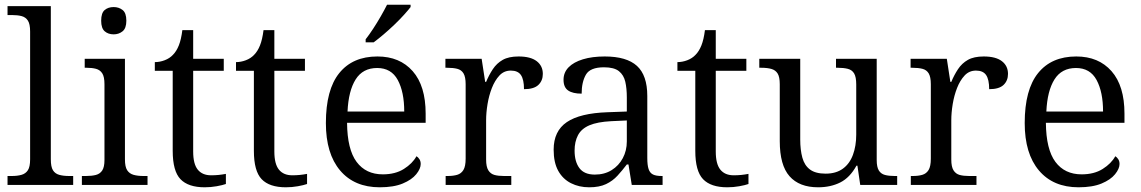

<svg xmlns="http://www.w3.org/2000/svg" viewBox="-20 -786 4849 816"><path d="M12 0V-38H30Q54 -38 71.5 -43Q89 -48 98.5 -62.5Q108 -77 108 -109V-652Q108 -684 98.5 -698.5Q89 -713 72 -717.5Q55 -722 32 -722H12V-760H196V-109Q196 -77 205 -62.5Q214 -48 231.5 -43Q249 -38 274 -38H291V0Z M328 0V-38H345Q370 -38 387.5 -42.5Q405 -47 414.5 -61.5Q424 -76 424 -106V-428Q424 -460 414.5 -474.5Q405 -489 388 -493.5Q371 -498 348 -498H340V-536H511V-109Q511 -77 520.5 -62.5Q530 -48 547.5 -43Q565 -38 590 -38H607V0ZM463 -640Q440 -640 425 -653Q410 -666 410 -698Q410 -731 425 -743.5Q440 -756 463 -756Q485 -756 501 -743.5Q517 -731 517 -698Q517 -666 501 -653Q485 -640 463 -640Z M850 10Q780 10 747 -24.5Q714 -59 714 -145V-485H638V-522Q659 -522 680 -530Q701 -538 715 -553Q730 -568 740 -593Q750 -618 755 -658H801V-536H931V-485H801V-142Q801 -89 820.5 -65Q840 -41 877 -41Q894 -41 909 -42.5Q924 -44 940 -47V-4Q926 1 901 5.5Q876 10 850 10Z M1195 10Q1125 10 1092 -24.5Q1059 -59 1059 -145V-485H983V-522Q1004 -522 1025 -530Q1046 -538 1060 -553Q1075 -568 1085 -593Q1095 -618 1100 -658H1146V-536H1276V-485H1146V-142Q1146 -89 1165.5 -65Q1185 -41 1222 -41Q1239 -41 1254 -42.5Q1269 -44 1285 -47V-4Q1271 1 1246 5.5Q1221 10 1195 10Z M1594 10Q1486 10 1425.5 -61.5Q1365 -133 1365 -263Q1365 -405 1422 -475.5Q1479 -546 1584 -546Q1679 -546 1734 -483.5Q1789 -421 1789 -303V-264H1455Q1456 -151 1495.5 -98Q1535 -45 1607 -45Q1660 -45 1696.5 -68Q1733 -91 1750 -122Q1757 -118 1762.5 -109.5Q1768 -101 1768 -89Q1768 -69 1749 -45.5Q1730 -22 1691.5 -6Q1653 10 1594 10ZM1698 -312Q1698 -395 1670.5 -446Q1643 -497 1583 -497Q1522 -497 1491.5 -448.5Q1461 -400 1457 -312ZM1534 -619Q1549 -638 1566 -664Q1583 -690 1598.5 -717Q1614 -744 1625 -766H1725V-756Q1715 -743 1697 -723Q1679 -703 1656 -681Q1633 -659 1610 -639.5Q1587 -620 1568 -606H1534Z M1874 0V-38H1882Q1906 -38 1923 -43Q1940 -48 1949.5 -63.5Q1959 -79 1959 -112V-428Q1959 -459 1950 -474Q1941 -489 1923.5 -493.5Q1906 -498 1880 -498H1873V-536H2027L2042 -438H2046Q2058 -467 2074.5 -492Q2091 -517 2116.5 -531.5Q2142 -546 2184 -546Q2235 -546 2261 -526Q2287 -506 2287 -472Q2287 -443 2268 -425Q2249 -407 2207 -407Q2207 -448 2194 -467Q2181 -486 2151 -486Q2122 -486 2102.5 -465Q2083 -444 2070.5 -412Q2058 -380 2052 -343.5Q2046 -307 2046 -275V-108Q2046 -77 2055.5 -62Q2065 -47 2081.5 -42.5Q2098 -38 2122 -38H2153V0Z M2484 10Q2441 10 2406.5 -7.5Q2372 -25 2352.5 -60Q2333 -95 2333 -150Q2333 -229 2389 -267Q2445 -305 2562 -309L2644 -312V-372Q2644 -410 2637.5 -438.5Q2631 -467 2610.5 -483.5Q2590 -500 2547 -500Q2488 -500 2470 -468.5Q2452 -437 2452 -388Q2414 -388 2394.5 -401.5Q2375 -415 2375 -447Q2375 -478 2396.5 -500Q2418 -522 2457.5 -534Q2497 -546 2550 -546Q2643 -546 2687 -506Q2731 -466 2731 -378V-115Q2731 -84 2736.5 -67.5Q2742 -51 2755 -44.5Q2768 -38 2792 -38H2796V0H2665L2651 -87H2644Q2625 -62 2604.5 -39.5Q2584 -17 2555.5 -3.5Q2527 10 2484 10ZM2508 -44Q2549 -44 2579.5 -63Q2610 -82 2627 -114Q2644 -146 2644 -185V-274L2578 -271Q2519 -268 2485 -253.5Q2451 -239 2436.5 -211.5Q2422 -184 2422 -146Q2422 -99 2442.5 -71.5Q2463 -44 2508 -44Z M3071 10Q3001 10 2968 -24.5Q2935 -59 2935 -145V-485H2859V-522Q2880 -522 2901 -530Q2922 -538 2936 -553Q2951 -568 2961 -593Q2971 -618 2976 -658H3022V-536H3152V-485H3022V-142Q3022 -89 3041.5 -65Q3061 -41 3098 -41Q3115 -41 3130 -42.5Q3145 -44 3161 -47V-4Q3147 1 3122 5.5Q3097 10 3071 10Z M3457 10Q3377 10 3335.5 -37Q3294 -84 3294 -186V-428Q3294 -459 3285 -473.5Q3276 -488 3258.5 -493Q3241 -498 3216 -498H3207V-536H3381V-193Q3381 -149 3390 -116Q3399 -83 3422.5 -65.5Q3446 -48 3489 -48Q3533 -48 3562 -69Q3591 -90 3605 -128Q3619 -166 3619 -214V-427Q3619 -459 3610 -474Q3601 -489 3583 -493.5Q3565 -498 3540 -498H3533V-536H3706V-106Q3706 -76 3715 -61.5Q3724 -47 3741 -42.5Q3758 -38 3782 -38H3793V0H3636L3624 -82H3620Q3592 -31 3551 -10.5Q3510 10 3457 10Z M3851 0V-38H3859Q3883 -38 3900 -43Q3917 -48 3926.5 -63.5Q3936 -79 3936 -112V-428Q3936 -459 3927 -474Q3918 -489 3900.5 -493.5Q3883 -498 3857 -498H3850V-536H4004L4019 -438H4023Q4035 -467 4051.5 -492Q4068 -517 4093.5 -531.5Q4119 -546 4161 -546Q4212 -546 4238 -526Q4264 -506 4264 -472Q4264 -443 4245 -425Q4226 -407 4184 -407Q4184 -448 4171 -467Q4158 -486 4128 -486Q4099 -486 4079.5 -465Q4060 -444 4047.5 -412Q4035 -380 4029 -343.5Q4023 -307 4023 -275V-108Q4023 -77 4032.5 -62Q4042 -47 4058.5 -42.5Q4075 -38 4099 -38H4130V0Z M4564 10Q4456 10 4395.5 -61.5Q4335 -133 4335 -263Q4335 -405 4392 -475.5Q4449 -546 4554 -546Q4649 -546 4704 -483.5Q4759 -421 4759 -303V-264H4425Q4426 -151 4465.5 -98Q4505 -45 4577 -45Q4630 -45 4666.5 -68Q4703 -91 4720 -122Q4727 -118 4732.5 -109.5Q4738 -101 4738 -89Q4738 -69 4719 -45.5Q4700 -22 4661.5 -6Q4623 10 4564 10ZM4668 -312Q4668 -395 4640.5 -446Q4613 -497 4553 -497Q4492 -497 4461.5 -448.5Q4431 -400 4427 -312Z"/></svg>

Font: Noto Serif Hentaigana EL
Style: Regular
Weight: 400
Designer: Kazuhiro Yamada
Foundry: nipponia
Version: Version 1.000